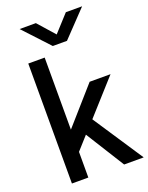

<svg xmlns="http://www.w3.org/2000/svg" viewBox="-181 -1092 909 1181"><g transform="rotate(-20 274.0 -501.5)"><path d="M78.1 0V-785.2H185.5V-313.5L394.5 -550.8H531.2L331.1 -328.1L547.9 0H419.9L261.7 -252.9L185.5 -168V0ZM100.6 -1002.9H207L303.7 -893.6L403.3 -1002.9H509.8L349.6 -835H256.8Z"/></g></svg>

Font: Gothic A1 SemiBold
Style: Regular
Weight: 600
Version: Version 2.50